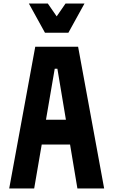

<svg xmlns="http://www.w3.org/2000/svg" viewBox="-20 -1064 640 1084"><path d="M32 0 179 -800H421L568 0H417L304 -676H289L173 0ZM140 -248V-388H459V-248ZM457 -1044 366 -879H234L143 -1044H250L337 -918H263L350 -1044Z"/></svg>

Font: Martian Mono Condensed SemiBold
Style: Regular
Weight: 600
Width: 3
Designer: Roman Shamin
Foundry: Evil Martians
Version: Version 1.000